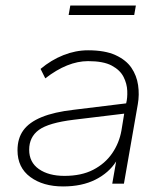

<svg xmlns="http://www.w3.org/2000/svg" viewBox="-20 -661 600 691"><path d="M207 10Q135 10 89 -24Q43 -58 43 -120Q43 -163 64 -192Q85 -221 130 -239.5Q175 -258 246 -266L434 -289Q439 -308 438 -334Q437 -360 424.5 -384.5Q412 -409 382 -425Q352 -441 297 -441Q260 -441 221.5 -425.5Q183 -410 143 -379L126 -413Q164 -445 208 -462.5Q252 -480 297 -480Q358 -480 396 -462.5Q434 -445 453 -417Q472 -389 477 -354.5Q482 -320 476 -286L426 0H384L398 -80Q372 -39 323.5 -14.5Q275 10 207 10ZM212 -28Q273 -28 315.5 -50Q358 -72 383.5 -109Q409 -146 417 -191L427 -252L245 -230Q155 -219 120 -193.5Q85 -168 85 -122Q85 -77 120 -52.5Q155 -28 212 -28ZM227 -607 233 -641H469L463 -607Z"/></svg>

Font: Gantari ExtraLight
Style: Italic
Weight: 250
Italic angle: -10°
Designer: Anugrah Pasau
Foundry: Lafontype
Version: Version 1.000